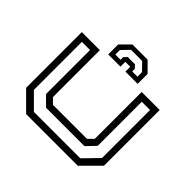

<svg xmlns="http://www.w3.org/2000/svg" viewBox="-164 -877 1065 1065"><g transform="rotate(45 368.0 -345.0)"><path d="M165.5 0 62.5 -103V-540H204V-172L234.5 -141.5H501.5L532 -172V-540H673.5V-103L570.5 0ZM187.5 -39H551.5L635.5 -125.5V-502H571V-156.5L520 -103H219L165 -156.5V-502H101V-125.5ZM428.5 -690 484.5 -634V-556H388.5V-594H349.5V-556H253.5V-634L309.5 -690ZM412.5 -663.5H325L282 -619V-583.5H323V-604L340.5 -622.5H397L414.5 -604V-583.5H455.5V-619Z"/></g></svg>

Font: Tourney Expanded
Style: Regular
Weight: 400
Width: 7
Designer: Tyler Finck
Foundry: Etcetera Type Co
Version: Version 1.010; ttfautohint (v1.8.3)